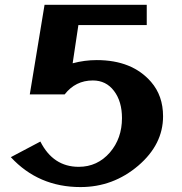

<svg xmlns="http://www.w3.org/2000/svg" viewBox="-20 -757 747 787"><path d="M310.1 9.8Q137.7 9.8 24.4 -112.8L145.5 -176.8Q197.8 -73.2 302.7 -73.2Q379.4 -73.2 430.7 -132.3Q480 -189.9 480 -272.9Q480 -341.3 447.3 -384.3Q415 -427.2 360.4 -427.2Q289.6 -427.2 245.1 -370.1H102.1L162.6 -737.3H581.5V-654.3H301.3L277.8 -497.6Q326.7 -510.7 376.5 -510.7Q521.5 -510.7 599.1 -421.4Q648.4 -364.7 648.4 -280.3Q648.4 -165 546.9 -78.1Q443.8 9.8 310.1 9.8Z"/></svg>

Font: Berenika
Style: Bold
Weight: 700
Designer: Wojciech Kalinowski "wmk69" (wmk69@o2.pl)
Foundry: Wojciech Kalinowski "wmk69" (wmk69@o2.pl)
Version: Version 3.1.0; 2021-05-14